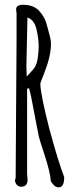

<svg xmlns="http://www.w3.org/2000/svg" viewBox="-20 -780 316 809"><path d="M49.8 -615.7C48.8 -420.4 46.9 -223.1 45.9 -27.8L43 -22.9C43 -5.9 54.2 6.8 68.8 6.8C87.4 6.8 96.2 -3.4 96.2 -22.5L94.2 -47.4V-405.8C98.6 -406.7 99.6 -407.7 102.1 -408.7C102.5 -407.7 102.5 -408.2 102.5 -408.2C109.4 -383.8 115.7 -351.6 124 -305.7L125.5 -298.3C133.3 -255.9 139.2 -227.1 142.1 -212.9L141.6 -213.4C144.5 -199.2 153.8 -168.9 169.4 -122.1C183.6 -78.1 192.4 -42.5 194.3 -15.6L203.6 -3.4V-3.9C210 5.4 218.3 9.3 228 9.3C242.7 9.3 250.5 -4.9 250.5 -33.7C234.9 -73.7 210.9 -151.4 187.5 -238.8C164.1 -330.6 149.9 -398.4 149.9 -428.7C149.9 -430.2 155.8 -444.8 167 -473.6C185.5 -520.5 194.8 -561 194.8 -595.2C194.8 -606.9 191.9 -622.6 186 -643.1L175.3 -682.1C170.4 -699.7 159.2 -719.2 144.5 -734.4H145C129.4 -751 106.4 -759.8 77.1 -759.8C58.1 -759.8 47.9 -753.4 47.9 -740.7L49.8 -723.1ZM132.8 -660.6C140.1 -631.3 143.1 -605.5 143.1 -581.1C143.1 -570.3 141.6 -555.7 139.2 -537.1C136.7 -519 132.8 -507.3 128.4 -500C124.5 -492.7 116.7 -482.9 104.5 -470.2L92.8 -458C91.8 -470.2 91.3 -485.8 91.3 -506.3L95.7 -706.1C113.8 -700.7 127 -683.1 132.8 -660.6Z"/></svg>

Font: Amatic Mod Bold ONEptTWO
Style: Bold
Weight: 700
Designer: David Occhino Design
Foundry: David Occhino Design
Version: Version 1.2